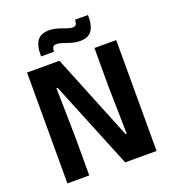

<svg xmlns="http://www.w3.org/2000/svg" viewBox="-146 -930 935 1040"><g transform="rotate(-20 321.0 -409.5)"><path d="M63.5 -639H250L451 -143H457.5L452 -415.5V-639H577.5V0H396.5L190.5 -505H184L189.5 -224V0H63.5ZM392 -701Q373.5 -701 355.8 -705.2Q338 -709.5 322.2 -715.2Q306.5 -721 292.2 -725.2Q278 -729.5 265.5 -729.5Q251 -729.5 245.2 -721.5Q239.5 -713.5 239.5 -698V-695H165V-711.5Q165 -757.5 185 -785.5Q205 -813.5 254 -813.5Q273 -813.5 290.8 -809Q308.5 -804.5 324 -798.8Q339.5 -793 353.8 -788.5Q368 -784 380 -784Q394.5 -784 399.8 -792Q405 -800 405.5 -816V-819H480V-803Q480 -756.5 460 -728.8Q440 -701 392 -701Z"/></g></svg>

Font: Anek Devanagari Medium SemiBold
Style: Regular
Weight: 600
Version: Version 1.003